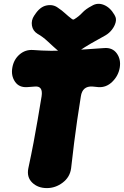

<svg xmlns="http://www.w3.org/2000/svg" viewBox="-20 -938 635 983"><path d="M344 -76Q338 -31 301 -3Q264 25 220 25Q174 25 145 -3Q116 -31 125 -76Q141 -151 152 -209Q163 -267 172.5 -323Q182 -379 193 -445Q201 -498 160 -495Q150 -494 140 -493.5Q130 -493 120 -492Q78 -489 57 -519.5Q36 -550 43 -591Q50 -633 80 -659Q110 -685 150 -682Q239 -675 329.5 -680Q420 -685 514 -692Q556 -695 578 -664.5Q600 -634 593 -591Q586 -550 555 -519.5Q524 -489 483 -492Q476 -493 468.5 -493.5Q461 -494 453 -495Q402 -498 394 -445Q383 -378 375 -321.5Q367 -265 359.5 -207Q352 -149 344 -76ZM568 -858Q577 -843 572 -823.5Q567 -804 553 -786Q539 -768 520 -757Q476 -733 445 -715Q414 -697 380 -674Q354 -656 328 -656Q302 -656 282 -674Q252 -700 225.5 -725Q199 -750 172 -765Q148 -780 143.5 -807Q139 -834 155 -858L158 -862Q184 -903 218 -910Q252 -917 277 -898Q298 -884 313 -870Q328 -856 349 -840Q352 -839 354 -838Q356 -837 361 -840Q384 -854 401.5 -873Q419 -892 450 -908Q479 -926 511.5 -913Q544 -900 566 -862Z"/></svg>

Font: Winky Sans Black
Style: Italic
Weight: 900
Italic angle: -8.97852°
Designer: Simon Atzbach
Foundry: typofactur
Version: Version 1.205